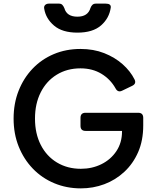

<svg xmlns="http://www.w3.org/2000/svg" viewBox="-20 -1027 853 1059"><path d="M426 12Q347 12 279 -16.5Q211 -45 161 -97Q111 -149 83 -219Q55 -289 55 -373Q55 -456 82.5 -526Q110 -596 159.5 -648Q209 -700 276.5 -728.5Q344 -757 424 -757Q496 -757 554.5 -734Q613 -711 656 -673Q699 -635 722 -589Q734 -565 708 -553L654 -527Q630 -515 617 -540Q589 -590 539.5 -620Q490 -650 424 -650Q350 -650 293 -615Q236 -580 204.5 -517.5Q173 -455 173 -373Q173 -290 205 -227.5Q237 -165 294.5 -130.5Q352 -96 426 -96Q488 -96 539.5 -121.5Q591 -147 622 -193.5Q653 -240 653 -302V-305H452Q424 -305 424 -333V-377Q424 -405 452 -405H742Q770 -405 770 -377V-335Q770 -252 742 -188Q714 -124 665.5 -79Q617 -34 555.5 -11Q494 12 426 12ZM407 -847Q324 -847 278.5 -885.5Q233 -924 224 -978Q221 -991 228.5 -999Q236 -1007 250 -1007H305Q317 -1007 323.5 -1000.5Q330 -994 335 -982Q348 -935 407 -935Q465 -935 479 -983Q483 -994 490 -1000.5Q497 -1007 509 -1007H563Q593 -1007 591 -986Q583 -927 537.5 -887Q492 -847 407 -847Z"/></svg>

Font: Pitagon Sans Text SemiBold
Style: Regular
Weight: 600
Designer: Travis Tran
Foundry: Pitagon
Version: Version 1.001; ttfautohint (v1.8.4.7-5d5b);gftools[0.9.26]